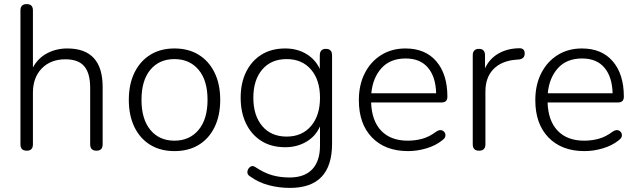

<svg xmlns="http://www.w3.org/2000/svg" viewBox="-20 -731 3115 939"><path d="M111 6Q80 6 80 -25V-680Q80 -711 111 -711Q141 -711 141 -680V-401Q166 -447 210.5 -470.5Q255 -494 309 -494Q482 -494 482 -306V-25Q482 6 452 6Q421 6 421 -25V-301Q421 -373 392 -407Q363 -441 300 -441Q228 -441 184.5 -396.5Q141 -352 141 -277V-25Q141 6 111 6Z M833 8Q765 8 715 -22.5Q665 -53 637.5 -109.5Q610 -166 610 -243Q610 -319 637.5 -375.5Q665 -432 715 -463Q765 -494 833 -494Q902 -494 952 -463Q1002 -432 1029.5 -375.5Q1057 -319 1057 -243Q1057 -166 1029.5 -109.5Q1002 -53 952 -22.5Q902 8 833 8ZM833 -43Q907 -43 951 -95.5Q995 -148 995 -243Q995 -338 951 -390Q907 -442 833 -442Q759 -442 715.5 -390Q672 -338 672 -243Q672 -148 715.5 -95.5Q759 -43 833 -43Z M1398 188Q1344 188 1293.5 174.5Q1243 161 1202 131Q1188 122 1190 108Q1192 94 1203 85.5Q1214 77 1227 85Q1272 115 1311.5 126Q1351 137 1396 137Q1469 137 1507 97Q1545 57 1545 -19V-113Q1524 -65 1478.5 -38Q1433 -11 1375 -11Q1307 -11 1258.5 -41.5Q1210 -72 1183.5 -126.5Q1157 -181 1157 -253Q1157 -325 1183.5 -379Q1210 -433 1258.5 -463.5Q1307 -494 1375 -494Q1433 -494 1477.5 -467.5Q1522 -441 1544 -394V-460Q1544 -492 1574 -492Q1604 -492 1604 -460V-28Q1604 188 1398 188ZM1382 -63Q1457 -63 1501 -114.5Q1545 -166 1545 -253Q1545 -340 1501 -391Q1457 -442 1382 -442Q1306 -442 1262.5 -391Q1219 -340 1219 -253Q1219 -166 1262.5 -114.5Q1306 -63 1382 -63Z M1976 8Q1864 8 1799.5 -58.5Q1735 -125 1735 -241Q1735 -316 1764 -373Q1793 -430 1844.5 -462Q1896 -494 1963 -494Q2060 -494 2114 -431Q2168 -368 2168 -258Q2168 -230 2140 -230H1795Q1798 -140 1844.5 -91.5Q1891 -43 1974 -43Q2011 -43 2045.5 -52.5Q2080 -62 2113 -87Q2131 -99 2144 -92.5Q2157 -86 2158.5 -71.5Q2160 -57 2143 -45Q2111 -19 2065.5 -5.5Q2020 8 1976 8ZM1964 -445Q1888 -445 1845.5 -397.5Q1803 -350 1796 -275H2113Q2111 -355 2073 -400Q2035 -445 1964 -445Z M2323 6Q2292 6 2292 -25V-460Q2292 -492 2323 -492Q2352 -492 2352 -460V-397Q2374 -444 2417.5 -469Q2461 -494 2518 -495Q2530 -496 2538 -490Q2546 -484 2546 -471Q2547 -443 2517 -440L2503 -439Q2432 -433 2393 -392.5Q2354 -352 2354 -284V-25Q2354 6 2323 6Z M2839 8Q2727 8 2662.5 -58.5Q2598 -125 2598 -241Q2598 -316 2627 -373Q2656 -430 2707.5 -462Q2759 -494 2826 -494Q2923 -494 2977 -431Q3031 -368 3031 -258Q3031 -230 3003 -230H2658Q2661 -140 2707.5 -91.5Q2754 -43 2837 -43Q2874 -43 2908.5 -52.5Q2943 -62 2976 -87Q2994 -99 3007 -92.5Q3020 -86 3021.5 -71.5Q3023 -57 3006 -45Q2974 -19 2928.5 -5.5Q2883 8 2839 8ZM2827 -445Q2751 -445 2708.5 -397.5Q2666 -350 2659 -275H2976Q2974 -355 2936 -400Q2898 -445 2827 -445Z"/></svg>

Font: Nunito Light
Style: Regular
Weight: 300
Designer: Vernon Adams
Foundry: Vernon Adams
Version: Version 3.601; ttfautohint (v1.8.2.53-6de2)